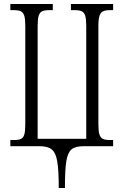

<svg xmlns="http://www.w3.org/2000/svg" viewBox="-20 -734 620 964"><path d="M178 0H32V-31H50Q73 -31 85 -36.5Q97 -42 102 -58.5Q107 -75 107 -109V-603Q107 -638 102 -654.5Q97 -671 85 -677Q73 -683 50 -683H32V-714H245V-683H226Q203 -683 191 -677Q179 -671 174 -654.5Q169 -638 169 -603V-37H413V-603Q413 -638 408 -654.5Q403 -671 391 -677Q379 -683 356 -683H336V-714H548V-683H531Q509 -683 497 -677Q485 -671 479.5 -654.5Q474 -638 474 -605V-111Q474 -76 479 -59.5Q484 -43 496 -37Q508 -31 531 -31H548V0H400Q358 0 339 16Q320 32 313 75Q306 118 306 210H275Q275 120 267.5 76.5Q260 33 240 16.5Q220 0 178 0Z"/></svg>

Font: Noto Serif CondLight
Style: Regular
Weight: 300
Width: 3
Designer: Monotype Design Team
Foundry: Monotype Imaging Inc.
Version: Version 1.001